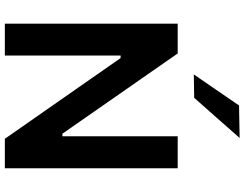

<svg xmlns="http://www.w3.org/2000/svg" viewBox="-128 -880 1008 792"><g transform="rotate(90 376.0 -484.0)"><path d="M77.5 0V-713H200.5Q255 -634.5 304.5 -563.5Q354 -492.5 403 -422L531.5 -237.5H542V-713H674V0H552.5Q507 -65 457.8 -135.8Q408.5 -206.5 349.5 -291L219.5 -477.5H209V0ZM287 -779.5Q319.5 -826 351.2 -872.8Q383 -919.5 415 -966L549 -968.5Q506.5 -920 465 -873Q423.5 -826 383.5 -781Z"/></g></svg>

Font: Commissioner SemiBold
Style: Regular
Weight: 600
Designer: Kostas Bartsokas
Foundry: Kostas Bartsokas
Version: Version 1.000; ttfautohint (v1.8.3)